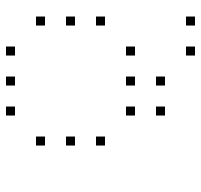

<svg xmlns="http://www.w3.org/2000/svg" viewBox="-35 -670 670 640"><g transform="rotate(90 300.0 -350.0)"><path d="M36 -665Q35 -665 35 -665Q35 -665 35 -664V-636Q35 -635 35 -635Q35 -635 36 -635H64Q65 -635 65 -635Q65 -635 65 -636V-664Q65 -665 65 -665Q65 -665 64 -665ZM136 -665Q135 -665 135 -665Q135 -665 135 -664V-636Q135 -635 135 -635Q135 -635 136 -635H164Q165 -635 165 -635Q165 -635 165 -636V-664Q165 -665 165 -665Q165 -665 164 -665ZM236 -565Q235 -565 235 -565Q235 -565 235 -564V-536Q235 -535 235 -535Q235 -535 236 -535H264Q265 -535 265 -535Q265 -535 265 -536V-564Q265 -565 265 -565Q265 -565 264 -565ZM336 -565Q335 -565 335 -565Q335 -565 335 -564V-536Q335 -535 335 -535Q335 -535 336 -535H364Q365 -535 365 -535Q365 -535 365 -536V-564Q365 -565 365 -565Q365 -565 364 -565ZM136 -465Q135 -465 135 -465Q135 -465 135 -464V-436Q135 -435 135 -435Q135 -435 136 -435H164Q165 -435 165 -435Q165 -435 165 -436V-464Q165 -465 165 -465Q165 -465 164 -465ZM236 -465Q235 -465 235 -465Q235 -465 235 -464V-436Q235 -435 235 -435Q235 -435 236 -435H264Q265 -435 265 -435Q265 -435 265 -436V-464Q265 -465 265 -465Q265 -465 264 -465ZM336 -465Q335 -465 335 -465Q335 -465 335 -464V-436Q335 -435 335 -435Q335 -435 336 -435H364Q365 -435 365 -435Q365 -435 365 -436V-464Q365 -465 365 -465Q365 -465 364 -465ZM36 -365Q35 -365 35 -365Q35 -365 35 -364V-336Q35 -335 35 -335Q35 -335 36 -335H64Q65 -335 65 -335Q65 -335 65 -336V-364Q65 -365 65 -365Q65 -365 64 -365ZM436 -365Q435 -365 435 -365Q435 -365 435 -364V-336Q435 -335 435 -335Q435 -335 436 -335H464Q465 -335 465 -335Q465 -335 465 -336V-364Q465 -365 465 -365Q465 -365 464 -365ZM36 -265Q35 -265 35 -265Q35 -265 35 -264V-236Q35 -235 35 -235Q35 -235 36 -235H64Q65 -235 65 -235Q65 -235 65 -236V-264Q65 -265 65 -265Q65 -265 64 -265ZM436 -265Q435 -265 435 -265Q435 -265 435 -264V-236Q435 -235 435 -235Q435 -235 436 -235H464Q465 -235 465 -235Q465 -235 465 -236V-264Q465 -265 465 -265Q465 -265 464 -265ZM36 -165Q35 -165 35 -165Q35 -165 35 -164V-136Q35 -135 35 -135Q35 -135 36 -135H64Q65 -135 65 -135Q65 -135 65 -136V-164Q65 -165 65 -165Q65 -165 64 -165ZM436 -165Q435 -165 435 -165Q435 -165 435 -164V-136Q435 -135 435 -135Q435 -135 436 -135H464Q465 -135 465 -135Q465 -135 465 -136V-164Q465 -165 465 -165Q465 -165 464 -165ZM136 -65Q135 -65 135 -65Q135 -65 135 -64V-36Q135 -35 135 -35Q135 -35 136 -35H164Q165 -35 165 -35Q165 -35 165 -36V-64Q165 -65 165 -65Q165 -65 164 -65ZM236 -65Q235 -65 235 -65Q235 -65 235 -64V-36Q235 -35 235 -35Q235 -35 236 -35H264Q265 -35 265 -35Q265 -35 265 -36V-64Q265 -65 265 -65Q265 -65 264 -65ZM336 -65Q335 -65 335 -65Q335 -65 335 -64V-36Q335 -35 335 -35Q335 -35 336 -35H364Q365 -35 365 -35Q365 -35 365 -36V-64Q365 -65 365 -65Q365 -65 364 -65Z"/></g></svg>

Font: Doto Black Thin
Style: Regular
Weight: 250
Monospace: yes
Version: Version 1.000